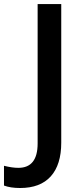

<svg xmlns="http://www.w3.org/2000/svg" viewBox="-96 -734 415 953"><path d="M3.9 199.2Q-43.9 199.2 -76.2 187V88.9Q-35.2 99.1 -4.9 99.1Q90.8 99.1 90.8 -22V-713.9H208V-25.9Q208 83.5 156 141.4Q104 199.2 3.9 199.2Z"/></svg>

Font: f0_41667          
Style: Regular
Weight: 600
Foundry: Ascender Corporation
Version: Version 1.10